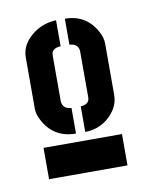

<svg xmlns="http://www.w3.org/2000/svg" viewBox="-51 -731 327 419"><g transform="rotate(-10 112.5 -521.5)"><path d="M25.4 -352.5V-421.9H199.2V-352.5ZM21.5 -508.8V-623Q21.5 -652.3 49.8 -673.8Q72.3 -690.4 100.6 -691.4V-633.8Q80.1 -632.8 80.1 -617.2V-514.6Q82 -498 100.6 -497.1V-440.4Q50.8 -440.4 28.3 -484.4Q21.5 -498 21.5 -508.8ZM121.1 -440.4V-497.1Q140.6 -498 140.6 -513.7V-617.2Q138.7 -632.8 120.1 -633.8V-691.4Q168 -691.4 190.4 -648.4Q197.3 -634.8 197.3 -623V-508.8Q197.3 -479.5 169.9 -457Q148.4 -440.4 121.1 -440.4Z"/></g></svg>

Font: Post No Bills Colombo
Style: ExtraBold
Weight: 900
Designer: Kosala Senevirathne, Siva Puranthara, Lasantha Premarathna, Tharique Azeez
Foundry: Mooniak
Version: Version 1.220 ; ttfautohint (v1.5)